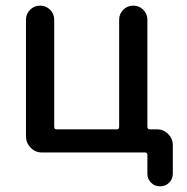

<svg xmlns="http://www.w3.org/2000/svg" viewBox="-20 -540 664 680"><path d="M128 0Q105 0 88.5 -17Q72 -34 72 -57V-470Q72 -491 86.5 -505.5Q101 -520 122 -520Q143 -520 157.5 -505.5Q172 -491 172 -470V-91Q172 -82 180 -82H394Q402 -82 402 -91V-470Q402 -491 416.5 -505.5Q431 -520 452 -520Q473 -520 487.5 -505.5Q502 -491 502 -470V-91Q502 -82 511 -82H536Q559 -82 575.5 -65.5Q592 -49 592 -26V75Q592 94 579 107Q566 120 547 120Q528 120 515 107Q502 94 502 75V9Q502 0 494 0Z"/></svg>

Font: Rounded Mplus 1c Medium
Style: Regular
Weight: 500
Version: Version 1.059.20150529